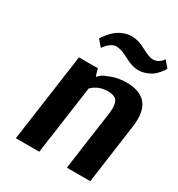

<svg xmlns="http://www.w3.org/2000/svg" viewBox="-172 -833 877 945"><g transform="rotate(30 267.0 -360.0)"><path d="M533 -670Q532 -667 529 -661.5Q526 -656 515 -642.5Q504 -629 491 -618.5Q478 -608 456 -599.5Q434 -591 410 -591Q377 -591 333 -615Q289 -639 261 -639Q245 -639 229.5 -627.5Q214 -616 206 -605L198 -594L167 -630Q169 -634 173 -640Q177 -646 190 -661.5Q203 -677 217.5 -689Q232 -701 255 -710.5Q278 -720 302 -720Q341 -720 383 -696.5Q425 -673 448 -673Q464 -673 477.5 -681Q491 -689 496 -697L502 -705ZM128 -500H235L247 -460H250Q255 -466 264.5 -474Q274 -482 311.5 -496Q349 -510 394 -510Q531 -510 531 -381Q531 -362 528 -339L481 0H348Q389 -298 394 -328Q397 -349 397 -365Q397 -400 382.5 -413.5Q368 -427 336 -427Q282 -427 246 -391L191 0H58Z"/></g></svg>

Font: Arsenal
Style: Bold Italic
Weight: 700
Italic angle: -9.10001°
Designer: Andrij Shevchenko
Foundry: Stairsfor
Version: Version 2.001;PS 002.001;hotconv 1.0.88;makeotf.lib2.5.64775